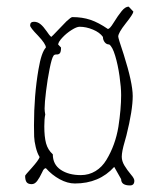

<svg xmlns="http://www.w3.org/2000/svg" viewBox="-20 -669 499 582"><path d="M374 -106.9Q387.2 -106.9 387.2 -121.1Q387.2 -127.9 377.9 -138.7Q365.2 -153.8 357.2 -167.2Q349.1 -180.7 349.1 -193.8Q349.1 -209.5 357.9 -239.3Q362.8 -255.9 363.3 -258.8Q382.3 -335 382.3 -377.9Q382.3 -417.5 355 -503.9Q338.4 -553.2 338.4 -558.1Q338.4 -569.3 360.8 -597.7Q383.8 -626.5 384.3 -633.8L370.1 -648.9Q359.9 -648.9 348.9 -635.5Q337.9 -622.1 323.7 -599.1Q313 -581.5 307.1 -581.1Q278.8 -600.6 254.2 -608.9Q229.5 -617.2 199.2 -617.2Q195.3 -617.2 181.6 -604.5L153.8 -575.7Q139.2 -560.1 135.3 -557.1Q129.4 -562 121.1 -574.7Q111.3 -588.9 102.5 -595.9Q93.8 -603 83 -603Q71.3 -603 71.3 -591.8Q71.3 -585.4 95.2 -561Q119.1 -535.6 119.1 -524.9Q105.5 -510.7 96.7 -459Q83 -379.4 83 -289.1Q83 -263.2 83.5 -254.9Q84 -241.2 88.4 -222.9Q92.8 -204.6 100.1 -192.9Q97.2 -183.6 76.7 -160.6Q56.2 -138.2 56.2 -136.2Q56.2 -123 60.5 -116.9Q64.9 -110.8 76.2 -110.8Q85.4 -110.8 92.8 -120.6Q100.1 -130.4 107.9 -147Q112.8 -159.2 119.1 -159.2Q137.2 -138.7 160.9 -125.7Q184.6 -112.8 207 -112.8Q280.8 -112.8 326.2 -163.1Q328.1 -160.6 347.2 -126Q347.2 -106.9 374 -106.9ZM114.3 -286.1Q114.3 -309.6 117.2 -321.8Q115.2 -332 115.2 -339.8Q115.2 -356.9 119.6 -392.8Q124 -428.7 130.4 -460.4Q136.7 -492.2 142.1 -500Q144.5 -503.9 150.9 -503.9Q157.7 -503.4 161.4 -507.6Q165 -511.7 165 -524.9L156.2 -534.2Q157.2 -542.5 169.4 -555.4Q181.6 -568.4 197 -578.1Q212.4 -587.9 221.2 -587.9Q241.2 -587.9 261.7 -579.3Q282.2 -570.8 292 -557.1Q292 -547.9 297.4 -541Q302.7 -534.2 311 -534.2Q320.8 -527.8 329.1 -500.2Q337.4 -472.7 342.3 -438.2Q347.2 -403.8 347.2 -380.9Q347.2 -338.9 338.9 -284.7Q329.6 -229 302.7 -184.6Q289.6 -162.6 269.5 -150.4Q249.5 -138.2 225.1 -138.2Q188 -138.2 164.1 -154.3Q140.1 -170.4 140.1 -201.2Q125 -214.8 119.6 -234.6Q114.3 -254.4 114.3 -286.1Z"/></svg>

Font: Amatica SC
Style: Regular
Weight: 400
Version: Version 2.000